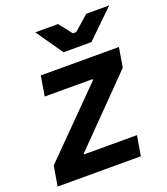

<svg xmlns="http://www.w3.org/2000/svg" viewBox="-154 -813 787 906"><g transform="rotate(-20 239.5 -360.0)"><path d="M-21 0H397L414 -100H148L149 -105L460 -422L476 -520H84L67 -420H308L307 -414L-4 -100ZM222 -586H362L500 -720H385L311 -655H294L243 -720H129Z"/></g></svg>

Font: Fixel Text 20240404 SemiBold
Style: Italic
Weight: 600
Width: 4
Italic angle: -10°
Designer: AlfaBravo + MacPaw
Foundry: Kyrylo Tkachov, Marchela Mozhyna, Serhii Makarenko, Maria Weinstein, Zakhar Kryvoshyya
Version: Version 1.211;Glyphs 3.2 (3225)